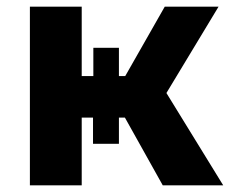

<svg xmlns="http://www.w3.org/2000/svg" viewBox="-20 -558 697 578"><path d="M356 -204H338V-125H260V-204H226V0H70V-538H226V-329H261V-414H338V-329H357L476 -538H638L481 -278L652 0H470Z"/></svg>

Font: Chess Sans
Style: Bold
Weight: 700
Designer: Wolf Bōese
Foundry: Wolf Bōese
Version: Version 7.223